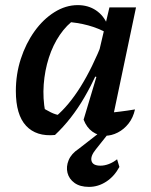

<svg xmlns="http://www.w3.org/2000/svg" viewBox="-20 -524 590 751"><path d="M195 4Q122 11 82 -32Q42 -75 42 -168Q42 -234 61.5 -294Q81 -354 115 -401.5Q149 -449 193 -476.5Q237 -504 284 -504Q325 -504 355.5 -483.5Q386 -463 401 -426L400 -394Q332 -433 235 -439L275 -450Q241 -427 214 -387.5Q187 -348 171 -298Q155 -248 151 -193.5Q147 -139 157 -86L141 -106Q160 -94 179 -84.5Q198 -75 220 -72L198 -68Q249 -111 295 -184.5Q341 -258 383 -364L404 -345Q360 -229 310 -143Q260 -57 195 4ZM414 -29 393 -81Q421 -84 449.5 -87.5Q478 -91 508 -96Q501 -64 483 -41Q465 -18 440.5 -5.5Q416 7 391 7Q364 7 341.5 -9Q319 -25 307 -56L357 -223L345 -227L408 -495H512ZM328 207Q293 207 271.5 191.5Q250 176 244 152Q238 128 248.5 102.5Q259 77 288 58L392 -23H421L355 60Q333 87 338 105.5Q343 124 373 124Q389 124 406 117.5Q423 111 438 99L447 129Q427 166 395.5 186.5Q364 207 328 207Z"/></svg>

Font: Piazzolla Thin
Style: Bold Italic
Weight: 700
Italic angle: -11.3°
Version: Version 2.005